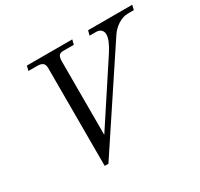

<svg xmlns="http://www.w3.org/2000/svg" viewBox="-153 -904 1159 1114"><g transform="rotate(-30 427.0 -347.0)"><path d="M200.2 -680.2H140.1L147.9 -711.9H452.1L443.8 -680.2H374Q352.1 -680.2 344 -668.7Q335.9 -657.2 335.9 -632.8V-139.2L596.2 -536.1Q638.2 -601.1 638.2 -638.2Q638.2 -656.7 626.5 -668.5Q614.7 -680.2 594.2 -680.2H549.8L558.1 -711.9H854L846.2 -680.2H807.1Q772.5 -680.2 739.7 -658.9Q707 -637.7 687 -606.9L272.9 18.1H248V-636.2Q248 -661.1 235.8 -670.7Q223.6 -680.2 200.2 -680.2Z"/></g></svg>

Font: Flanker Steampunk
Style: Italic
Weight: 400
Italic angle: -12°
Designer: Alexey Kryukov, Leonardo Di Lena
Foundry: Alexey Kryukov, Leonardo Di Lena
Version: 1.210